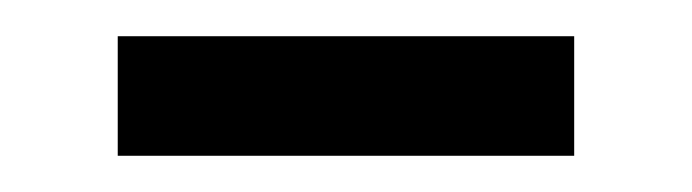

<svg xmlns="http://www.w3.org/2000/svg" viewBox="-20 -315 382 106"><path d="M45 -229V-295H297V-229Z"/></svg>

Font: Mona Sans SemiCondensed
Style: Regular
Weight: 400
Width: 4
Designer: Deni Anggara
Foundry: GitHub
Version: Version 2.000